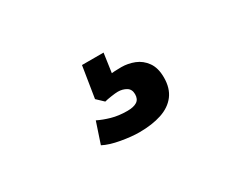

<svg xmlns="http://www.w3.org/2000/svg" viewBox="-51 -157 601 501"><g transform="rotate(-30 250.0 93.5)"><path d="M257 207Q234 207 203 201.5Q172 196 153 186L174 123Q190 131 211 137Q232 143 258 143Q277 143 287 136.5Q297 130 297 115Q297 100 286 93.5Q275 87 261 87Q254 87 240.5 89Q227 91 220 93L200 74L215 -20H280L268 64L239 45Q247 40 264 38Q281 36 301 36Q321 36 340 43.5Q359 51 371.5 68.5Q384 86 384 115Q384 147 368.5 167.5Q353 188 324.5 197.5Q296 207 257 207Z"/></g></svg>

Font: Nunito Sans 7pt Condensed ExtraBold
Style: Regular
Weight: 800
Width: 3
Designer: Vernon Adams
Foundry: Vernon Adams
Version: Version 3.101;gftools[0.9.27]